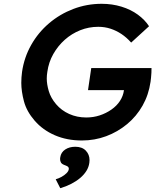

<svg xmlns="http://www.w3.org/2000/svg" viewBox="-20 -729 817 1010"><path d="M411 10Q332 10 268.5 -17.5Q205 -45 162.5 -94Q120 -143 106 -196Q92 -249 92 -293Q92 -321 96 -351Q107 -427 144 -492.5Q181 -558 238 -606.5Q295 -655 366 -682Q437 -709 515 -709Q570 -709 619 -694Q668 -679 705 -652Q742 -625 764 -591L670 -505Q646 -532 619 -550Q592 -568 561.5 -578Q531 -588 497 -588Q447 -588 402 -570Q357 -552 321 -520Q285 -488 260.5 -445Q236 -402 229 -351Q226 -333 226 -316Q226 -286 236.5 -250Q247 -214 275 -181Q303 -148 344 -129.5Q385 -111 434 -111Q471 -111 504.5 -122Q538 -133 566 -152.5Q594 -172 611 -198Q628 -224 632 -254V-255H443L460 -371H777Q777 -360 776.5 -346.5Q776 -333 774.5 -320.5Q773 -308 772 -299Q762 -230 730 -173.5Q698 -117 648.5 -76Q599 -35 538.5 -12.5Q478 10 411 10ZM297 261 273 214Q288 210 303.5 201.5Q319 193 330 182Q341 171 342 160Q342 159 342 158Q342 153 338.5 149Q335 145 324 141Q306 135 301 126.5Q296 118 296 107Q296 103 297 98Q301 72 323 57.5Q345 43 376 43Q412 43 431.5 63.5Q451 84 451 113Q451 120 450 127Q447 150 434.5 170Q422 190 402 207Q382 224 355 238Q328 252 297 261Z"/></svg>

Font: Lexend Med
Style: Italic
Weight: 500
Italic angle: -8.13011°
Designer: Bonnie Shaver-Troup, Thomas Jockin
Foundry: Lexend
Version: Version 1.007